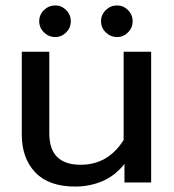

<svg xmlns="http://www.w3.org/2000/svg" viewBox="-20 -670 640 705"><path d="M124 -592Q124 -616 141.5 -633Q159 -650 183 -650Q206 -650 223 -633Q240 -616 240 -592Q240 -568 223 -551Q206 -534 183 -534Q159 -534 141.5 -551Q124 -568 124 -592ZM351 -592Q351 -616 368.5 -633Q386 -650 410 -650Q433 -650 450 -633Q467 -616 467 -592Q467 -568 450 -551Q433 -534 410 -534Q386 -534 368.5 -551Q351 -568 351 -592ZM60 -176V-480H161V-180Q161 -65 276 -65Q377 -65 434 -156V-480H535V0H437V-68Q403 -25 356.5 -5Q310 15 256 15Q159 15 109.5 -37Q60 -89 60 -176Z"/></svg>

Font: Prompt
Style: Regular
Weight: 400
Designer: Katatrad Team
Foundry: CadsonDemak
Version: Version 1.001